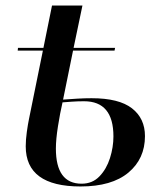

<svg xmlns="http://www.w3.org/2000/svg" viewBox="-20 -664 586 694"><path d="M271 10Q73 10 73 -135Q73 -159 77 -187.5Q81 -216 85 -235L135 -481H44L45 -491H137L168 -644H278L246 -491H396L394 -481H244L208 -304Q234 -306 260.5 -307.5Q287 -309 311 -309Q410 -309 457 -272.5Q504 -236 504 -172Q504 -90 444 -40Q384 10 271 10ZM275 0Q314 0 339.5 -26.5Q365 -53 377.5 -92.5Q390 -132 390 -171Q390 -298 284 -298Q261 -298 240 -296.5Q219 -295 206 -294Q197 -255 189.5 -207.5Q182 -160 182 -127Q182 0 275 0Z"/></svg>

Font: Noto Serif Display Medium
Style: Italic
Weight: 500
Italic angle: -12°
Designer: Monotype Design Team
Foundry: Monotype Imaging Inc.
Version: Version 2.009